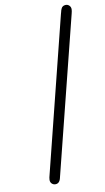

<svg xmlns="http://www.w3.org/2000/svg" viewBox="-107 -798 600 1096"><g transform="rotate(-10 193.0 -250.0)"><path d="M92.8 219.2Q92.8 208 99.1 186L321.8 -704.1Q321.8 -705.1 323.5 -710Q325.2 -714.8 325.2 -716.3Q325.2 -717.8 326.7 -722.4Q328.1 -727.1 329.1 -728.5Q330.1 -730 331.5 -733.9Q333 -737.8 334.5 -739Q335.9 -740.2 338.4 -742.7Q340.8 -745.1 343.5 -746.1Q346.2 -747.1 349.6 -748Q353 -749 356.9 -749Q369.1 -749 377.7 -740.5Q386.2 -731.9 386.2 -719.2Q386.2 -709.5 381.8 -692.9L153.8 215.8Q147 249 122.1 249Q109.9 249 101.3 240.7Q92.8 232.4 92.8 219.2Z"/></g></svg>

Font: CMU Serif
Style: BoldItalic
Weight: 700
Italic angle: -14.04°
Version: Version 0.7.0